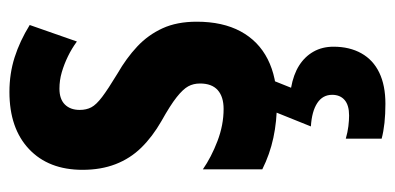

<svg xmlns="http://www.w3.org/2000/svg" viewBox="-235 -362 837 407"><g transform="rotate(-90 183.5 -158.5)"><path d="M341 -160Q341 -105 320.5 -67Q300 -29 261.5 -9.5Q223 10 169 10Q130 10 95 2.5Q60 -5 28 -21V-147Q54 -129 88 -116Q122 -103 156 -103Q182 -103 196 -115.5Q210 -128 210 -153Q210 -167 204 -178Q198 -189 181 -202.5Q164 -216 130 -235Q97 -254 74 -277.5Q51 -301 39 -332Q27 -363 27 -402Q27 -474 71 -515.5Q115 -557 192 -557Q231 -557 265.5 -546Q300 -535 334 -514L299 -414Q284 -425 267.5 -433Q251 -441 234 -446Q217 -451 199 -451Q177 -451 165.5 -439.5Q154 -428 154 -408Q154 -394 159.5 -383.5Q165 -373 181.5 -360.5Q198 -348 231 -328Q264 -309 288.5 -286Q313 -263 327 -232.5Q341 -202 341 -160ZM288 130Q288 164 274 189Q260 214 233 227Q206 240 167 240Q145 240 126.5 238Q108 236 93 232V156Q107 160 119.5 161.5Q132 163 142 163Q164 163 175 153.5Q186 144 186 127Q186 107 168.5 95.5Q151 84 119 82L152 0H217L201 40Q229 45 248 57Q267 69 277.5 87.5Q288 106 288 130Z"/></g></svg>

Font: Noto Sans Display ExtraCondensed
Style: Bold
Weight: 700
Width: 2
Designer: Monotype Design Team
Foundry: Monotype Imaging Inc.
Version: Version 2.003